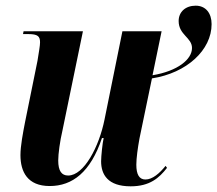

<svg xmlns="http://www.w3.org/2000/svg" viewBox="-20 -646 765 676"><path d="M440 10C507 10 540 -19 568 -55L563 -62C542 -36 517 -14 492 -14C470 -14 460 -32 460 -66C460 -89 465 -125 471 -158L515 -370C638 -389 725 -470 725 -561C725 -600 704 -626 669 -626C633 -626 609 -604 609 -572C609 -523 656 -514 656 -477C656 -437 606 -396 517 -381L549 -536H411L348 -225C329 -130 276 -28 220 -28C197 -28 185 -44 185 -81C185 -104 191 -149 200 -187L272 -536H63L61 -526H80C113 -526 121 -518 121 -497C121 -485 117 -464 112 -432L68 -215C61 -179 52 -132 52 -100C52 -41 77 9 155 9C235 9 299 -40 339 -160H345C341 -144 336 -96 336 -78C336 -32 359 10 440 10Z"/></svg>

Font: Noto Serif Display Condensed
Style: Bold Italic
Weight: 700
Width: 3
Italic angle: -12°
Designer: Monotype Design Team
Foundry: Monotype Imaging Inc.
Version: Version 2.009